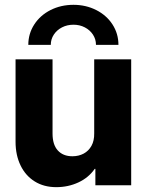

<svg xmlns="http://www.w3.org/2000/svg" viewBox="-20 -773 617 801"><path d="M44.9 -181.6V-525.4H199.2V-215.8Q199.2 -169.4 221.2 -145.3Q243.2 -121.1 282.2 -121.1Q308.1 -121.1 328.9 -132.1Q349.6 -143.1 361.6 -164.6Q373.5 -186 373 -216.8V-525.4H527.3V0H377.9V-68.4H375Q349.6 -31.7 307.1 -12Q264.6 7.8 214.8 7.8Q163.1 7.8 124.8 -16.1Q86.4 -40 65.7 -83Q44.9 -126 44.9 -181.6ZM474.1 -585.9H380.4Q380.4 -609.4 367.7 -628.7Q355 -647.9 333.7 -658.9Q312.5 -669.9 286.6 -669.9Q260.3 -669.9 238.8 -658.9Q217.3 -647.9 204.6 -628.7Q191.9 -609.4 191.9 -585.9H98.1Q98.1 -632.3 122.8 -670.7Q147.5 -709 190.7 -731Q233.9 -752.9 286.6 -752.9Q338.4 -752.9 381.6 -731Q424.8 -709 449.5 -670.7Q474.1 -632.3 474.1 -585.9Z"/></svg>

Font: Reddit Sans Chocolate ExtraBold
Style: Regular
Weight: 800
Designer: Stephen Hutchings
Foundry: Reddit
Version: Version 1.011